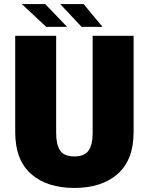

<svg xmlns="http://www.w3.org/2000/svg" viewBox="-20 -914 734 947"><path d="M639 -262.5Q639 -125 560.2 -56Q481.5 13 346.5 13Q211.5 13 133.2 -56Q55 -125 55 -262.5V-737.5H257V-257.5Q257 -201.5 276.2 -172Q295.5 -142.5 346.5 -142.5Q397.5 -142.5 417.2 -172Q437 -201.5 437 -257.5V-737.5H639ZM485.5 -781.5H382.5L277 -894H392.5ZM311 -781.5H208L87.5 -894H203Z"/></svg>

Font: Epilogue Black
Style: Regular
Weight: 900
Designer: Tyler Finck
Foundry: Etcetera Type Co
Version: Version 2.111; ttfautohint (v1.8.3)